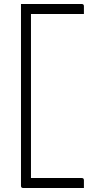

<svg xmlns="http://www.w3.org/2000/svg" viewBox="-20 -780 490 961"><path d="M400 161H96Q85 161 85 150V-760H389Q400 -760 400 -749V-710H135V111H389Q400 111 400 122Z"/></svg>

Font: Recursive Sn Lnr St Lt
Style: Regular
Weight: 300
Version: Version 1.079;hotconv 1.0.112;makeotfexe 2.5.65598; ttfautoh